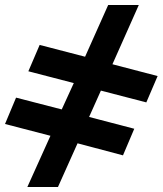

<svg xmlns="http://www.w3.org/2000/svg" viewBox="-22 -745 648 765"><path d="M426 -489 606 -442 561 -337 380 -384 333 -279 513 -232 468 -126 287 -174 209 0H87L179 -204L-2 -251L42 -356L224 -309L272 -414L91 -461L136 -566L317 -519L409 -725H531Z"/></svg>

Font: Libra Sans
Style: Bold Italic
Weight: 700
Italic angle: -12°
Foundry: Context Ltd
Version: Version 1.002